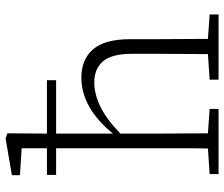

<svg xmlns="http://www.w3.org/2000/svg" viewBox="-76 -706 782 669"><g transform="rotate(-90 314.5 -371.0)"><path d="M43 0V-31L132 -37Q133 -77 133 -124.5Q133 -172 133 -210V-566H40V-598H133V-686L39 -692V-720L167 -742L185 -736L184 -598H370V-566H184V-368Q274 -478 379 -478Q442 -478 477.5 -437.5Q513 -397 513 -307V-210Q513 -170 513.5 -123Q514 -76 514 -37L599 -31V0H372V-31L461 -37Q461 -76 461.5 -123.5Q462 -171 462 -210V-301Q462 -372 436 -402.5Q410 -433 362 -433Q323 -433 279.5 -412.5Q236 -392 184 -342V-210Q184 -172 184.5 -124.5Q185 -77 185 -37L270 -31V0Z"/></g></svg>

Font: Source Serif 4 SmText Light
Style: Regular
Weight: 300
Designer: Frank Grießhammer
Foundry: Adobe
Version: Version 4.005;hotconv 1.1.0;makeotfexe 2.6.0